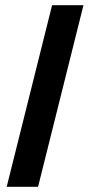

<svg xmlns="http://www.w3.org/2000/svg" viewBox="-20 -720 342 740"><path d="M5.8 0 180.8 -700H301.7L126.7 0Z"/></svg>

Font: Funnel Sans SemiBold
Style: Italic
Weight: 600
Italic angle: -14.036°
Designer: NORD ID, Kristian Moeller
Foundry: Dicotype
Version: Version 1.000